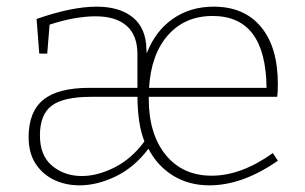

<svg xmlns="http://www.w3.org/2000/svg" viewBox="-20 -550 918 577"><path d="M98 -389 90 -493Q196 -530 270 -530Q340 -530 379.5 -497.5Q419 -465 420 -402L421 -390Q447 -457 499.5 -493.5Q552 -530 622 -530Q714 -530 764.5 -469Q815 -408 815 -297Q815 -281 814.5 -274Q814 -267 813 -259H427V-254Q427 -147 478 -84.5Q529 -22 616 -22Q705 -22 800 -90L815 -67Q709 7 609 7Q548 7 500.5 -22Q453 -51 426 -103Q384 -47 328 -20Q272 7 219 7Q177 7 142.5 -9.5Q108 -26 87 -58Q66 -90 66 -138Q66 -214 110 -250Q154 -286 248 -286H393V-387Q393 -444 360.5 -472.5Q328 -501 267 -501Q238 -501 203.5 -495Q169 -489 129 -476L122 -389ZM619 -502Q536 -502 485 -444.5Q434 -387 428 -286H781Q779 -502 619 -502ZM226 -21Q273 -21 324.5 -47Q376 -73 414 -125Q394 -174 393 -259H253Q171 -259 135.5 -232.5Q100 -206 100 -143Q100 -82 137 -51.5Q174 -21 226 -21Z"/></svg>

Font: Bitter ExtraLight
Style: Regular
Weight: 200
Designer: Sol Matas, and Bitter project Authors
Foundry: Sol Matas
Version: Version 2.001